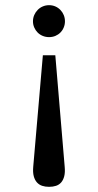

<svg xmlns="http://www.w3.org/2000/svg" viewBox="-20 -514 378 739"><path d="M229 127.9Q231 149.4 227.3 164.1Q223.6 178.7 215.6 188Q207.5 197.3 195.6 201.2Q183.6 205.1 168.9 205.1Q154.3 205.1 142.3 201.2Q130.4 197.3 122.1 188Q113.8 178.7 109.9 164.1Q106 149.4 107.9 127.9L145 -301.3H192.9ZM230 -432.1Q230 -419.4 225.3 -408.2Q220.7 -397 212.4 -388.7Q204.1 -380.4 192.9 -375.7Q181.6 -371.1 168.9 -371.1Q156.2 -371.1 144.8 -375.7Q133.3 -380.4 125 -388.7Q116.7 -397 111.8 -408.2Q106.9 -419.4 106.9 -432.1Q106.9 -444.8 111.8 -456.1Q116.7 -467.3 125 -475.8Q133.3 -484.4 144.8 -489.3Q156.2 -494.1 168.9 -494.1Q181.6 -494.1 192.9 -489.3Q204.1 -484.4 212.4 -475.8Q220.7 -467.3 225.3 -456.1Q230 -444.8 230 -432.1Z"/></svg>

Font: Charis SIL Viet
Style: Regular
Weight: 400
Foundry: SIL International
Version: Version 5.000